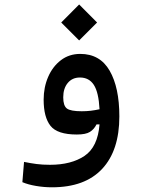

<svg xmlns="http://www.w3.org/2000/svg" viewBox="-20 -587 626 842"><path d="M208 234.4Q173.3 234.4 138.4 228.5Q103.5 222.7 78.1 211.9L85.4 123Q114.3 128.9 140.4 132.3Q166.5 135.7 199.2 135.7Q292.5 135.7 350.6 96.7Q408.7 57.6 416.5 -41.5H403.3Q392.6 -20 374.3 -8.5Q356 2.9 316.9 2.9Q231.4 2.9 201.4 -35.2Q171.4 -73.2 171.4 -149.9Q171.4 -204.1 191.2 -249.8Q210.9 -295.4 247.1 -323Q283.2 -350.6 332 -350.6Q418.5 -350.6 460.9 -276.9Q503.4 -203.1 503.4 -76.7Q503.4 72.8 428 153.6Q352.5 234.4 208 234.4ZM416.5 -107.9Q412.6 -182.1 391.6 -214.6Q370.6 -247.1 330.6 -247.1Q296.9 -247.1 277.1 -223.1Q257.3 -199.2 257.3 -160.2Q257.3 -123.5 273.2 -111.3Q289.1 -99.1 338.4 -99.1Q359.4 -99.1 377.7 -101.3Q396 -103.5 416.5 -107.9ZM327.1 -409.7 248.5 -488.3 327.1 -567.4 405.8 -488.3Z"/></svg>

Font: CaskaydiaMono NF
Style: Regular
Weight: 400
Designer: Aaron Bell
Foundry: Saja Typeworks
Version: Version 2111.001; ttfautohint (v1.8.4);Nerd Fonts 3.1.1